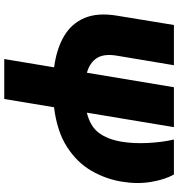

<svg xmlns="http://www.w3.org/2000/svg" viewBox="12 -596 818 881"><g transform="rotate(90 420.5 -156.0)"><path d="M95.2 -545.5H279.8L235.8 -282.7Q226.2 -223 247.7 -190.9Q269.2 -158.7 314.3 -146.3L380.7 -545.5H563.9L497.5 -146Q560 -161.2 590 -201Q620 -240.8 630.7 -305.4Q639.9 -359.7 636.5 -426Q633.2 -492.2 620.7 -545.5H781.2Q804.3 -505 815.2 -440.9Q826 -376.8 813.9 -305.4Q801.8 -231.9 763.8 -166.4Q725.9 -100.9 654.8 -55Q583.8 -9.2 472.7 4.6L434.7 233H251.4L289.4 4.3Q204.5 -7.1 146.3 -41.4Q88.1 -75.6 62.9 -135.8Q37.6 -196 52.6 -285.5Z"/></g></svg>

Font: Inter UI Black
Style: Italic
Weight: 900
Italic angle: -9.39999°
Designer: Rasmus Andersson
Foundry: rsms
Version: 3.2;8d6f07862